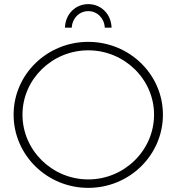

<svg xmlns="http://www.w3.org/2000/svg" viewBox="-20 -907 856 931"><path d="M328 -773C330 -818 364 -853 408 -853C452 -853 486 -818 488 -773H521C519 -839 470 -887 408 -887C346 -887 297 -839 295 -773ZM408 -704C208 -704 46 -546 46 -351C46 -155 208 4 408 4C608 4 770 -155 770 -351C770 -546 608 -704 408 -704ZM408 -663C583 -663 727 -523 727 -351C727 -178 583 -37 408 -37C233 -37 89 -178 89 -351C89 -523 233 -663 408 -663Z"/></svg>

Font: Montserrat arm ExtraLight
Style: Regular
Weight: 275
Designer: Julieta Ulanovsky
Foundry: Julieta Ulanovsky
Version: Version 6.000;PS 006.000;hotconv 1.0.88;makeotf.lib2.5.64775